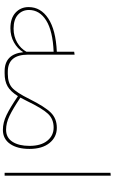

<svg xmlns="http://www.w3.org/2000/svg" viewBox="251 -1025 786 1328"><g transform="rotate(90 644.0 -361.0)"><path d="M485 -22 497 -11 483 0H473Q354 0 341 -129Q317 -89 273 -64.5Q229 -40 175 -40Q106 -40 67.5 -75.5Q29 -111 29 -166Q29 -250 108 -302Q187 -354 338 -361V-481L358 -484V-162Q358 -22 476 -22ZM178 -62Q232 -62 274.5 -87Q317 -112 338 -151V-339Q194 -333 121.5 -287.5Q49 -242 49 -168Q49 -122 82 -92Q115 -62 178 -62Z M864 -361Q928 -361 969 -310.5Q1010 -260 1010 -172Q1010 -88 975.5 -38Q941 12 878 12Q828 12 776 -13Q724 -38 645 -92Q612 -40 576.5 -20Q541 0 487 0H483L468 -11L485 -22H491Q553 -22 586.5 -51.5Q620 -81 665 -172Q719 -280 760 -320.5Q801 -361 864 -361ZM877 -10Q932 -10 960.5 -54Q989 -98 989 -172Q989 -251 953.5 -295Q918 -339 862 -339Q804 -339 767 -300Q730 -261 678 -153Q660 -118 655 -109Q733 -57 782 -33.5Q831 -10 877 -10Z M1195 0H1175V-732L1195 -734Z"/></g></svg>

Font: FiraGO Thin
Style: Regular
Weight: 100
Designer: bBox Type
Foundry: bBox Type GmbH
Version: Version 1.001;PS 001.001;hotconv 1.0.88;makeotf.lib2.5.64775